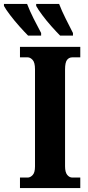

<svg xmlns="http://www.w3.org/2000/svg" viewBox="-81 -951 445 971"><path d="M20 0V-53H59Q72 -53 84 -65.5Q96 -78 96 -109V-601Q96 -635 84 -648Q72 -661 59 -661H20V-714H325V-661H285Q268 -661 258 -648Q248 -635 248 -600V-110Q248 -80 259 -66.5Q270 -53 285 -53H325V0ZM223 -771Q205 -789 179.5 -817.5Q154 -846 132.5 -875Q111 -904 102 -921V-931H218Q231 -897 251 -857Q271 -817 288 -784V-771ZM61 -771Q43 -789 17.5 -817.5Q-8 -846 -30 -875Q-52 -904 -61 -921V-931H56Q69 -897 89 -857Q109 -817 127 -784V-771Z"/></svg>

Font: Noto Serif ExtraCondensed ExtraBold
Style: Regular
Weight: 800
Width: 2
Designer: Monotype Design Team
Foundry: Monotype Imaging Inc.
Version: Version 2.013; ttfautohint (v1.8.4.7-5d5b)